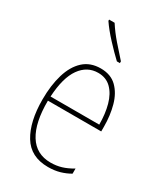

<svg xmlns="http://www.w3.org/2000/svg" viewBox="-192 -846 812 939"><g transform="rotate(30 214.0 -377.0)"><path d="M223 -537Q280 -537 314 -503.5Q348 -470 363 -415.5Q378 -361 378 -298V-271H77Q76 -147 117 -81Q158 -15 239 -15Q271 -15 299.5 -23.5Q328 -32 360 -51V-22Q334 -7 304.5 1.5Q275 10 239 10Q141 10 96 -64Q51 -138 51 -263Q51 -343 69.5 -405Q88 -467 126 -502Q164 -537 223 -537ZM223 -512Q161 -512 122.5 -458Q84 -404 78 -295H353Q353 -356 339.5 -405Q326 -454 297 -483Q268 -512 223 -512ZM169 -764Q194 -725 227 -687Q260 -649 290 -616V-606H273Q241 -636 202 -678Q163 -720 138 -757V-764Z"/></g></svg>

Font: Noto Sans Khmer Condensed Thin
Style: Regular
Weight: 100
Width: 3
Designer: Danh Hong and the Monotype Design Team
Foundry: Monotype Imaging Inc.
Version: Version 2.004; ttfautohint (v1.8.4.7-5d5b)